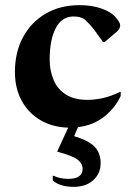

<svg xmlns="http://www.w3.org/2000/svg" viewBox="-20 -486 524 746"><path d="M245 209Q301 209 301 170Q301 149 281 134Q261 119 202 103L245 10Q183 8 136.5 -19.5Q90 -47 64 -95Q38 -143 38 -207Q38 -283 69.5 -341.5Q101 -400 157.5 -433Q214 -466 289 -466Q336 -466 374 -453Q412 -440 431 -417Q447 -398 447 -387Q447 -375 434 -363L387 -323H380L347 -369Q329 -392 313 -407Q297 -422 266 -422Q220 -422 196.5 -376.5Q173 -331 173 -255Q173 -212 188 -176Q203 -140 235.5 -119Q268 -98 320 -98Q348 -98 380 -105Q412 -112 446 -129H449V-113Q427 -66 384.5 -32.5Q342 1 283 8L268 43Q325 60 348 84.5Q371 109 371 148Q371 188 342.5 214Q314 240 266 240Q215 240 185 216V197H188Q214 209 245 209Z"/></svg>

Font: Spectral
Style: Bold
Weight: 700
Designer: Jean-Baptiste Levee
Foundry: Production Type
Version: Version 2.001